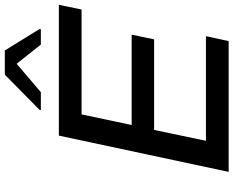

<svg xmlns="http://www.w3.org/2000/svg" viewBox="-104 -842 947 778"><g transform="rotate(-90 369.0 -453.5)"><path d="M61 0 208 -688H738L719 -596H294L251 -393H617L598 -302H231L187 -92H611L591 0ZM311 -761 312 -766 455 -907H553L640 -766L639 -761H577L499 -859L384 -761Z"/></g></svg>

Font: Saira Expanded Medium
Style: Italic
Weight: 500
Width: 7
Italic angle: -12°
Designer: Hector Gatti with collaboration of the Omnibus-Type team
Foundry: Omnibus-Type
Version: Version 1.101